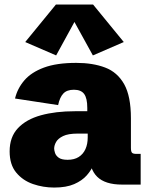

<svg xmlns="http://www.w3.org/2000/svg" viewBox="-20 -822 671 855"><path d="M221.2 13.2Q172.4 13.2 127 -2.4Q81.5 -18.1 52.2 -53.5Q22.9 -88.9 22.9 -147.9Q22.9 -211.9 59.8 -251.2Q96.7 -290.5 162.1 -308.6Q227.5 -326.7 314 -326.7H377.4L368.7 -309.6V-341.3Q368.7 -384.8 354.7 -403.6Q340.8 -422.4 309.1 -422.4Q277.8 -422.4 262 -405.5Q246.1 -388.7 238.8 -354L46.9 -383.3Q57.6 -428.2 88.4 -464.1Q119.1 -500 175.5 -521Q231.9 -542 319.3 -542Q393.6 -542 448.2 -521.2Q502.9 -500.5 533 -447Q563 -393.6 563 -294.9V-164.1Q563 -147.5 567.6 -142.1Q572.3 -136.7 587.4 -136.7H606.4V0H523.4Q448.2 0 412.8 -34.9Q377.4 -69.8 377.4 -140.1V-155.3L413.6 -138.2Q408.2 -116.7 397.7 -90.8Q387.2 -64.9 366.5 -41.3Q345.7 -17.6 310.5 -2.2Q275.4 13.2 221.2 13.2ZM281.2 -110.4Q310.5 -110.4 330.3 -122.8Q350.1 -135.3 360.4 -157.7Q370.6 -180.2 370.6 -210V-227.1H325.7Q283.7 -227.1 261 -216.1Q238.3 -205.1 229.7 -189.7Q221.2 -174.3 221.2 -160.2Q221.2 -153.3 224.9 -141.4Q228.5 -129.4 241.2 -119.9Q253.9 -110.4 281.2 -110.4ZM230 -575.2 92.3 -634.8 229 -801.8H394.5L531.2 -634.8L393.6 -575.2L311.5 -724.1Z"/></svg>

Font: Schibsted Grotesk Black
Style: Regular
Weight: 900
Designer: Bakken & Baeck AS, Henrik Kongsvoll
Foundry: Schibsted ASA
Version: Version 1.100;gftools[0.9.25]